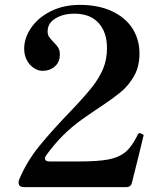

<svg xmlns="http://www.w3.org/2000/svg" viewBox="-20 -766 655 786"><path d="M563 -192Q553 -148 520 -18Q516 0 496 0H79Q62 0 58 -9Q56 -15 56 -19Q56 -25 59 -32Q89 -104 140 -167Q191 -230 276 -318Q330 -375 358.5 -411.5Q387 -448 402.5 -485.5Q418 -523 418 -569Q418 -634 383.5 -672Q349 -710 285 -710Q239 -710 207 -690.5Q175 -671 175 -638Q175 -624 181 -615Q187 -606 199 -594Q212 -581 218.5 -570.5Q225 -560 225 -543Q225 -512 204.5 -494Q184 -476 153 -476Q137 -476 119.5 -487Q102 -498 90.5 -518.5Q79 -539 79 -567Q79 -610 107 -651.5Q135 -693 187 -719.5Q239 -746 307 -746Q383 -746 438.5 -720Q494 -694 522.5 -649Q551 -604 551 -547Q551 -494 529 -455Q507 -416 473.5 -388.5Q440 -361 381 -322Q339 -294 317 -278Q233 -219 169 -130Q164 -123 164 -118Q164 -105 183 -105H302Q380 -105 422.5 -113Q465 -121 491 -141.5Q517 -162 539 -205Q542 -210 544 -214.5Q546 -219 548 -220Q549 -221 552 -221Q554 -221 558 -219Q563 -217 565.5 -215.5Q568 -214 568 -211L567 -208Z"/></svg>

Font: Shippori Mincho B1
Style: Bold
Weight: 700
Designer: FONTDASU
Foundry: FONTDASU / Google Inc. / but / Adobe
Version: Version 3.110; ttfautohint (v1.8.3)